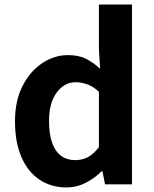

<svg xmlns="http://www.w3.org/2000/svg" viewBox="-20 -818 684 852"><path d="M276.2 13.8Q206.3 13.8 154.6 -21.2Q102.9 -56.2 74.7 -122Q46.5 -187.8 46.5 -279.9Q46.5 -371.2 80.2 -436.8Q113.9 -502.4 167.7 -538Q221.6 -573.5 281.7 -573.5Q329 -573.5 361.3 -557.3Q393.6 -541.1 424.2 -513L418.9 -601.1V-797.9H565.7V0H446L434.7 -58.3H431.2Q400.5 -27.6 360.4 -6.9Q320.3 13.8 276.2 13.8ZM313.5 -107.4Q343.9 -107.4 369.3 -120.4Q394.6 -133.5 418.9 -164.8V-410.8Q393.8 -434.2 367.4 -443.7Q341 -453.2 314.1 -453.2Q283.2 -453.2 256.7 -433.4Q230.1 -413.7 213.9 -375.7Q197.6 -337.8 197.6 -281.5Q197.6 -223.5 211.3 -184.6Q225 -145.7 251.2 -126.6Q277.4 -107.4 313.5 -107.4Z"/></svg>

Font: Noto Sans SC Thin
Style: Regular
Weight: 100
Designer: Ryoko NISHIZUKA 西塚涼子 (kana, bopomofo & ideographs); Paul D. Hunt (Latin, Greek & Cyrillic); Sandoll Communications 산돌커뮤니
Foundry: Adobe
Version: Version 2.004-H2;hotconv 1.0.118;makeotfexe 2.5.65603